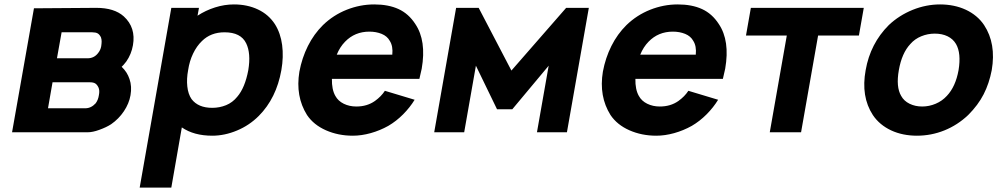

<svg xmlns="http://www.w3.org/2000/svg" viewBox="-20 -598 4534 868"><path d="M415.5 -562.5Q496.5 -562.5 539.5 -524Q595 -473.5 581 -393.5Q574 -353 551 -320Q537.5 -302.5 530 -296Q555 -272.5 565.5 -240.5Q577 -207.5 570 -167.5Q563.5 -130 540.2 -95.2Q517 -60.5 482.5 -36.5Q461 -22.5 429 -11Q399 0 376 0H34.5L133.5 -560.5ZM237.5 -334.5H376Q405 -334.5 423 -357.5Q434.5 -371.5 437.5 -388.5Q439.5 -402 439.5 -411Q439.5 -420 436.5 -429Q430 -442.5 421.2 -447.2Q412.5 -452 397 -452H258.5ZM197 -108.5H365.5Q392 -108.5 412.5 -131Q424 -146.5 427 -167.5Q431.5 -189 425 -203Q419 -215.5 410.5 -220.8Q402 -226 386.5 -226H217.5Z M1252 -281Q1229.5 -154 1150 -74Q1107 -31 1051.5 -8Q995.5 15.5 939.5 15.5Q856.5 15.5 802 -22L754.5 250H611.5L754.5 -562.5H879.5L873 -527Q909.5 -551 952.2 -564.5Q995 -578 1037.5 -578Q1098 -578 1146.2 -555.2Q1194.5 -532.5 1223 -488.5Q1248.5 -448 1255.5 -394.5Q1262.5 -341 1252 -281ZM1102.5 -281Q1115 -357 1093 -402Q1069 -452 995 -452Q933 -452 893 -412.5Q869 -389.5 852.8 -355.5Q836.5 -321.5 830.5 -281Q823 -241.5 826.8 -207Q830.5 -172.5 846 -150Q876 -110.5 939.5 -110.5Q972.5 -110.5 1002 -122.5Q1031.5 -134.5 1052.5 -160.5Q1087.5 -201 1102.5 -281Z M1496 -164.5Q1508.5 -141.5 1534 -129Q1559.5 -116.5 1591 -116.5Q1639.5 -116.5 1675 -141.5Q1703.5 -162 1720 -187.5L1854.5 -147Q1833.5 -112.5 1802.5 -81.2Q1771.5 -50 1735.5 -29Q1698 -8 1656 3.8Q1614 15.5 1575 15.5Q1509 15.5 1453.5 -9Q1398 -33.5 1368 -78Q1315 -162.5 1333.5 -274Q1345 -336 1372 -390Q1399 -444 1440 -484.5Q1487 -530 1547.5 -554Q1608 -578 1672 -578Q1736 -578 1781.8 -557Q1827.5 -536 1857.5 -489.5Q1908.5 -414 1886.5 -287.5L1876 -241.5H1480.5Q1479.5 -193.5 1496 -164.5ZM1540 -409.5Q1516.5 -385.5 1502.5 -351H1753.5Q1757.5 -389.5 1742 -413.5Q1730.5 -434.5 1705.5 -444.8Q1680.5 -455 1650 -455Q1584 -455 1540 -409.5Z M2642 -562.5 2543 0H2407.5L2460.5 -301L2296 -104H2227L2131.5 -301L2078.5 0H1943L2042 -562.5H2144L2292 -279L2539.5 -562.5Z M2868 -164.5Q2880.5 -141.5 2906 -129Q2931.5 -116.5 2963 -116.5Q3011.5 -116.5 3047 -141.5Q3075.5 -162 3092 -187.5L3226.5 -147Q3205.5 -112.5 3174.5 -81.2Q3143.5 -50 3107.5 -29Q3070 -8 3028 3.8Q2986 15.5 2947 15.5Q2881 15.5 2825.5 -9Q2770 -33.5 2740 -78Q2687 -162.5 2705.5 -274Q2717 -336 2744 -390Q2771 -444 2812 -484.5Q2859 -530 2919.5 -554Q2980 -578 3044 -578Q3108 -578 3153.8 -557Q3199.5 -536 3229.5 -489.5Q3280.5 -414 3258.5 -287.5L3248 -241.5H2852.5Q2851.5 -193.5 2868 -164.5ZM2912 -409.5Q2888.5 -385.5 2874.5 -351H3125.5Q3129.5 -389.5 3114 -413.5Q3102.5 -434.5 3077.5 -444.8Q3052.5 -455 3022 -455Q2956 -455 2912 -409.5Z M3863 -437.5H3678.5L3601.5 0H3460L3537 -437.5H3352.5L3374.5 -562.5H3885Z M3926 -78Q3871.5 -161.5 3893.5 -281Q3914.5 -401 3998 -484.5Q4044.5 -528.5 4106 -553.5Q4167 -578 4230 -578Q4261.5 -578 4291 -572Q4320.5 -566 4346.2 -554Q4372 -542 4393 -524.5Q4414 -507 4429 -484.5Q4484 -401 4463.5 -281Q4452 -221 4427 -172Q4402 -123 4357 -78Q4309 -32.5 4249.5 -8.5Q4190 15.5 4125 15.5Q4093.5 15.5 4064 9.5Q4034.5 3.5 4008.8 -8.5Q3983 -20.5 3962 -38Q3941 -55.5 3926 -78ZM4302 -399Q4288.5 -422 4263.8 -434Q4239 -446 4206 -446Q4174 -446 4144.8 -434Q4115.5 -422 4095.5 -399Q4057 -358 4043.5 -281Q4030 -205 4054 -164.5Q4066.5 -141.5 4092 -129Q4117.5 -116.5 4149 -116.5Q4180.5 -116.5 4210 -129Q4239.5 -141.5 4260.5 -164.5Q4300 -206 4313.5 -281Q4326 -357.5 4302 -399Z"/></svg>

Font: Russisch Sans ExtraBold
Style: Italic
Weight: 800
Width: 4
Italic angle: -10°
Designer: Michael Sharanda (font) & Cristiano Sobral (main changes)
Foundry: Michael Sharanda
Version: Version 2.00;September 8, 2020;FontCreator 13.0.0.2681 64-bi